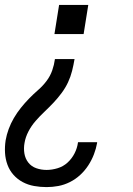

<svg xmlns="http://www.w3.org/2000/svg" viewBox="-21 -540 541 783"><path d="M201 -401 220 -520H339L320 -401ZM169 223Q143 223 118 218.5Q93 214 71.5 202.5Q50 191 34 173Q18 155 9.5 132Q1 109 -0.5 83.5Q-2 58 2 32Q6 9 14.5 -14Q23 -37 35.5 -58.5Q48 -80 64 -100Q80 -120 97.5 -138Q115 -156 134.5 -173Q154 -190 169 -210Q184 -230 192 -253Q200 -276 203 -299H283Q279 -275 273 -251Q267 -227 256.5 -204.5Q246 -182 230.5 -161Q215 -140 197 -121Q179 -102 160 -84Q141 -66 124 -46.5Q107 -27 95 -4Q83 19 79 43Q75 65 78.5 86Q82 107 94.5 123Q107 139 127 146Q147 153 169 153Q191 153 214 146Q237 139 254.5 123Q272 107 283 85.5Q294 64 297 41Q297 41 297 40.5Q297 40 297 40H375Q375 40 375 41Q375 42 375 43Q371 66 362 89.5Q353 113 339 134.5Q325 156 306 173.5Q287 191 264 202.5Q241 214 217 218.5Q193 223 169 223Z"/></svg>

Font: Iosevka SS04
Style: Italic
Weight: 400
Italic angle: -9°
Monospace: yes
Designer: Belleve Invis
Foundry: Belleve Invis
Version: Version 19.0.0; ttfautohint (v1.8.4)